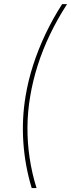

<svg xmlns="http://www.w3.org/2000/svg" viewBox="-20 -784 352 949"><path d="M106.4 -308.6Q119.1 -385.7 144 -462.9Q168.9 -540 204.8 -615.7Q240.7 -691.4 287.1 -763.7H311.5Q263.7 -689.9 227.3 -614Q190.9 -538.1 166.5 -461.4Q142.1 -384.8 129.4 -308.6Q116.2 -231.9 115.7 -155.3Q115.2 -78.6 126.5 -3.2Q137.7 72.3 160.6 145.5H136.7Q103.5 36.1 95.5 -79.3Q87.4 -194.8 106.4 -308.6Z"/></svg>

Font: Inter 24pt Thin
Style: Italic
Weight: 250
Italic angle: -9.3988°
Version: Version 4.001;git-66647c0bb